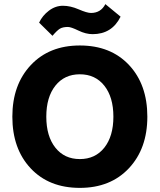

<svg xmlns="http://www.w3.org/2000/svg" viewBox="-20 -906 776 933"><path d="M40 -339Q40 -494 129.5 -589.5Q219 -685 368 -685Q518 -685 607 -590Q696 -495 696 -339Q696 -184 606.5 -88.5Q517 7 368 7Q218 7 129 -88Q40 -183 40 -339ZM249 -489.5Q205 -434 205 -339Q205 -244 249 -188.5Q293 -133 368 -133Q443 -133 487 -188.5Q531 -244 531 -339Q531 -434 487 -489.5Q443 -545 368 -545Q293 -545 249 -489.5ZM492 -886 566 -825Q524 -740 430 -740Q397 -740 361 -757.5Q325 -775 310 -775Q285 -775 271 -766.5Q257 -758 235 -732L170 -796Q186 -830 217.5 -854Q249 -878 286 -878Q322 -878 362.5 -860.5Q403 -843 422 -843Q470 -843 492 -886Z"/></svg>

Font: Hind Bold
Style: Regular
Weight: 700
Designer: Manushi Parikh, Satya Rajpurohit
Foundry: Indian Type Foundry
Version: Version 1.201;PS 1.0;hotconv 1.0.78;makeotf.lib2.5.61930; tt